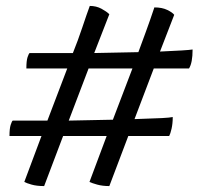

<svg xmlns="http://www.w3.org/2000/svg" viewBox="-20 -614 670 648"><path d="M129 14Q104 14 86.5 9Q69 4 62 0L120 -155H12Q12 -180 16 -192.5Q20 -205 23 -207H140L207 -383H69Q69 -409 73 -421Q77 -433 80 -435H226Q243 -477 258 -522Q273 -567 283 -594Q305 -594 322.5 -584.5Q340 -575 349 -566L298 -435L447 -438Q458 -468 472 -506Q486 -544 501 -589Q527 -589 544.5 -580.5Q562 -572 568 -564L520 -440Q613 -444 630 -447Q630 -402 618 -383H499L434 -212Q500 -214 527 -215.5Q554 -217 563 -219Q563 -197 559 -179.5Q555 -162 551 -155H413L349 14Q326 14 308 9Q290 4 282 0L340 -155H193ZM212 -207 361 -210 427 -383H279Z"/></svg>

Font: Texturina SemiBold
Style: Italic
Weight: 600
Italic angle: -11°
Designer: Guillermo Torres Carreño
Foundry: Omnibus-Type
Version: Version 1.002; ttfautohint (v1.8.3)